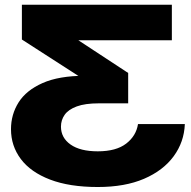

<svg xmlns="http://www.w3.org/2000/svg" viewBox="-20 -591 790 793"><path d="M689.8 -571.4V-424.6H145.2L167.6 -514L509.4 -289.6V-164.2H388.4Q331.4 -164.2 296.9 -151.4Q262.4 -138.6 247.1 -116.9Q231.8 -95.2 231.8 -68Q231.8 -22 271.5 6Q311.2 34 383.8 34Q459.6 34 501 2.2Q542.4 -29.6 550 -78.6H743.4Q740.6 -4.6 697.3 54.4Q654 113.4 575 147.4Q496 181.4 383.8 181.4Q267 181.4 186.8 150.7Q106.6 120 66 65.8Q25.4 11.6 25.4 -57.4Q25.4 -118.2 56.8 -168.1Q88.2 -218 155.9 -248Q223.6 -278 330.8 -278H418.2L397.8 -216.8L70.4 -427.8V-571.4Z"/></svg>

Font: Unbounded
Style: Regular
Weight: 400
Designer: Luke Prowse, Jean-Baptiste Morizot, Fátima Lázaro, Florian Runge
Foundry: NaN
Version: Version 1.701;gftools[0.9.28.dev5+ged2979d]